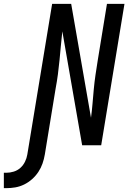

<svg xmlns="http://www.w3.org/2000/svg" viewBox="-144 -755 667 998"><path d="M-124 223V143H-111Q-92 143 -72.5 137Q-53 131 -38 117.5Q-23 104 -14 85.5Q-5 67 -2 48L127 -735H226L329 -143Q334 -180 337 -217Q340 -254 343.5 -291.5Q347 -329 352.5 -366.5Q358 -404 364 -441L412 -735H503L382 0H283L180 -592Q176 -555 172.5 -518Q169 -481 165.5 -443.5Q162 -406 157 -368.5Q152 -331 145 -294L89 48Q85 72 77 95Q69 118 55.5 138.5Q42 159 23 176Q4 193 -18.5 204Q-41 215 -64.5 219Q-88 223 -111 223Z"/></svg>

Font: Iosevka SS18 Medium
Style: Italic
Weight: 500
Italic angle: -9°
Monospace: yes
Designer: Belleve Invis
Foundry: Belleve Invis
Version: Version 25.1.1; ttfautohint (v1.8.4)